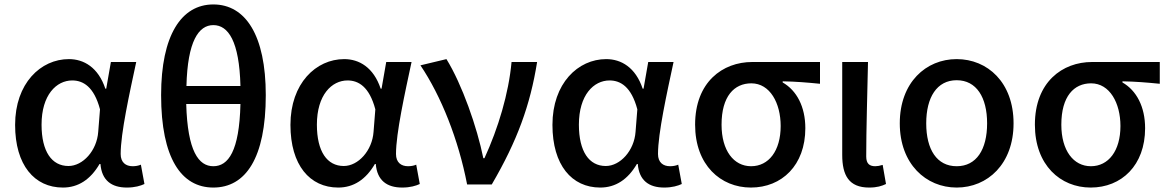

<svg xmlns="http://www.w3.org/2000/svg" viewBox="-20 -830 5252 864"><path d="M263 14C332 14 387 -22 428 -92H432C438 -18 482 14 551 14C587 14 613 6 630 -2L614 -89C603 -84 589 -82 577 -82C546 -82 523 -99 523 -137C523 -231 563 -411 593 -551H479L458 -431H454C422 -527 357 -564 290 -564C163 -564 48 -455 48 -268C48 -87 135 14 263 14ZM288 -83C213 -83 167 -148 167 -269C167 -403 234 -468 305 -468C354 -468 403 -440 430 -338L422 -237C416 -152 353 -83 288 -83Z M940 14C1085 14 1176 -118 1176 -402C1176 -671 1085 -810 940 -810C796 -810 705 -671 705 -402C705 -118 796 14 940 14ZM940 -82C874 -82 824 -149 818 -362H1062C1057 -149 1007 -82 940 -82ZM819 -443C824 -645 874 -717 940 -717C1007 -717 1057 -645 1062 -443Z M1502 14C1571 14 1626 -22 1667 -92H1671C1677 -18 1721 14 1790 14C1826 14 1852 6 1869 -2L1853 -89C1842 -84 1828 -82 1816 -82C1785 -82 1762 -99 1762 -137C1762 -231 1802 -411 1832 -551H1718L1697 -431H1693C1661 -527 1596 -564 1529 -564C1402 -564 1287 -455 1287 -268C1287 -87 1374 14 1502 14ZM1527 -83C1452 -83 1406 -148 1406 -269C1406 -403 1473 -468 1544 -468C1593 -468 1642 -440 1669 -338L1661 -237C1655 -152 1592 -83 1527 -83Z M2082 0H2193C2308 -197 2366 -357 2397 -551H2282C2269 -409 2222 -253 2160 -118H2155C2127 -257 2059 -451 1989 -564L1872 -536C1965 -398 2043 -202 2082 0Z M2681 14C2750 14 2805 -22 2846 -92H2850C2856 -18 2900 14 2969 14C3005 14 3031 6 3048 -2L3032 -89C3021 -84 3007 -82 2995 -82C2964 -82 2941 -99 2941 -137C2941 -231 2981 -411 3011 -551H2897L2876 -431H2872C2840 -527 2775 -564 2708 -564C2581 -564 2466 -455 2466 -268C2466 -87 2553 14 2681 14ZM2706 -83C2631 -83 2585 -148 2585 -269C2585 -403 2652 -468 2723 -468C2772 -468 2821 -440 2848 -338L2840 -237C2834 -152 2771 -83 2706 -83Z M3359 14C3498 14 3604 -86 3604 -253C3604 -350 3565 -423 3502 -459V-464C3562 -463 3609 -459 3670 -453V-551H3365C3232 -551 3108 -461 3108 -269C3108 -87 3223 14 3359 14ZM3360 -82C3282 -82 3227 -152 3227 -269C3227 -397 3284 -455 3361 -455C3445 -455 3493 -366 3493 -263C3493 -151 3439 -82 3360 -82Z M3891 14C3927 14 3948 7 3967 -2L3952 -88C3940 -84 3928 -82 3919 -82C3893 -82 3878 -93 3878 -126C3878 -246 3883 -408 3886 -551H3770V-133C3770 -41 3800 14 3891 14Z M4285 14C4424 14 4541 -92 4541 -275C4541 -459 4424 -564 4285 -564C4147 -564 4029 -459 4029 -275C4029 -92 4147 14 4285 14ZM4285 -82C4196 -82 4148 -157 4148 -275C4148 -392 4196 -469 4285 -469C4374 -469 4422 -392 4422 -275C4422 -157 4374 -82 4285 -82Z M4888 14C5027 14 5133 -86 5133 -253C5133 -350 5094 -423 5031 -459V-464C5091 -463 5138 -459 5199 -453V-551H4894C4761 -551 4637 -461 4637 -269C4637 -87 4752 14 4888 14ZM4889 -82C4811 -82 4756 -152 4756 -269C4756 -397 4813 -455 4890 -455C4974 -455 5022 -366 5022 -263C5022 -151 4968 -82 4889 -82Z"/></svg>

Font: Noto Sans CJK HK Medium
Style: Regular
Weight: 500
Designer: Ryoko NISHIZUKA 西塚涼子 (kana, bopomofo & ideographs); Paul D. Hunt (Latin, Greek & Cyrillic); Sandoll Communications 산돌커뮤니
Foundry: Adobe
Version: Version 2.004;hotconv 1.0.118;makeotfexe 2.5.65603